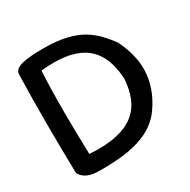

<svg xmlns="http://www.w3.org/2000/svg" viewBox="-148 -792 926 935"><g transform="rotate(-30 314.5 -324.5)"><path d="M145.4 2Q103.4 0.9 79.5 -12.8Q55.6 -26.4 46.9 -46.9Q43.9 -186.9 43.5 -325.2Q43.1 -463.5 46.9 -598.4Q47 -630.1 91.8 -640.9Q136.5 -651.6 212.4 -651Q288.4 -651 341.2 -638.1Q394.1 -625.2 430.2 -603.1Q466.2 -580.9 492.3 -553Q518.4 -525.1 540.4 -496.1Q596.4 -384.1 584.6 -286.9Q572.9 -189.8 505 -104.1Q464 -58.1 407.2 -34.6Q350.5 -11.1 283.4 -4Q216.4 3.1 145.4 2ZM149.6 -93.8Q239.4 -87.9 301.4 -101.6Q363.5 -115.2 401.8 -146.2Q440 -177.1 458.6 -223.4Q477.2 -269.6 480.5 -328.2Q475.6 -405.1 450.4 -454.1Q425.1 -503.1 381.7 -529.2Q338.2 -555.2 279.9 -562.2Q221.6 -569.2 150.6 -561.8Q145.1 -449.4 145.4 -332.3Q145.8 -215.2 149.6 -93.8Z"/></g></svg>

Font: Sour Gummy Black
Style: Regular
Weight: 900
Version: Version 1.000